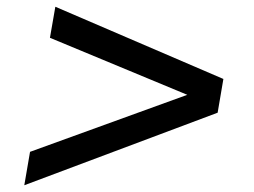

<svg xmlns="http://www.w3.org/2000/svg" viewBox="-20 -544 753 569"><path d="M52 5 69 -94 535 -263 128 -432 144 -524 642 -310 625 -210Z"/></svg>

Font: Archivo Expanded Medium
Style: Italic
Weight: 500
Width: 7
Italic angle: -10°
Designer: Hector Gatti
Foundry: Omnibus-Type
Version: Version 2.001